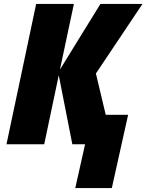

<svg xmlns="http://www.w3.org/2000/svg" viewBox="-20 -734 745 977"><path d="M413 0H348L279 -351L205 0H13L164 -714H356L285 -380L491 -714H705L468 -360L518 -150H632L549 223H363Z"/></svg>

Font: Noto Sans Display Black
Style: Italic
Weight: 900
Italic angle: -12°
Designer: Monotype Design team
Foundry: Monotype Imaging Inc.
Version: Version 1.000